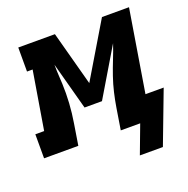

<svg xmlns="http://www.w3.org/2000/svg" viewBox="-154 -645 883 901"><g transform="rotate(-20 287.5 -194.5)"><path d="M394 141 447 0H350L367 -106Q373 -143 381.5 -179.5Q390 -216 402.5 -252.5Q415 -289 429.5 -325Q444 -361 456 -397L314 -159H227L163 -396Q163 -381 163.5 -366Q164 -351 165 -336L167 -300Q169 -252 166 -203Q163 -154 155 -106L138 0H-33V-120H11L59 -410H31V-530H214L287 -259L449 -530H584L517 -120H608L509 141Z"/></g></svg>

Font: Iosevka Curly Slab HvEx
Style: Italic
Weight: 900
Width: 7
Italic angle: -9°
Monospace: yes
Designer: Belleve Invis
Foundry: Belleve Invis
Version: Version 11.1.0; ttfautohint (v1.8.3)